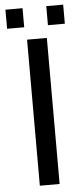

<svg xmlns="http://www.w3.org/2000/svg" viewBox="-58 -869 393 901"><g transform="rotate(-5 139.0 -418.5)"><path d="M195.8 -747.1V-836.9H275.4V-747.1ZM3.4 -747.1V-836.9H84V-747.1ZM92.3 0V-688H185.5V0Z"/></g></svg>

Font: TypoPRO Liberation Sans
Style: Regular
Weight: 400
Designer: Steve Matteson
Foundry: Ascender Corporation
Version: Version 2.00.1